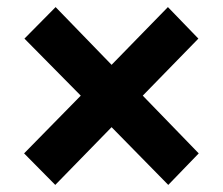

<svg xmlns="http://www.w3.org/2000/svg" viewBox="-20 -634 629 542"><path d="M295 -451 454 -614 540 -525 383 -364 541 -201 455 -112 295 -275 136 -112 48 -201 208 -364 49 -525 137 -614Z"/></svg>

Font: Montserrat_am3
Style: Bold
Weight: 700
Designer: Julieta Ulanovsky
Foundry: Julieta Ulanovsky. Armenina letters added by Vahan Hovhannisyan
Version: Version 2.001